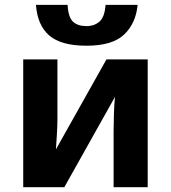

<svg xmlns="http://www.w3.org/2000/svg" viewBox="-20 -783 715 803"><path d="M421.4 -762.7H555.7Q547.9 -684.6 498.8 -638.2Q449.7 -591.8 341.8 -591.8Q235.8 -591.8 186.3 -634.3Q136.7 -676.8 130.4 -762.7H262.7Q265.6 -710.4 285.4 -692.1Q305.2 -673.8 341.8 -673.8Q375 -673.8 396.5 -693.1Q418 -712.4 421.4 -762.7ZM220.2 -534.7V-288.1Q220.2 -259.8 218 -221.9Q215.8 -184.1 213.9 -158.2L425.3 -534.7H597.7V0H455.1V-233.4Q455.1 -266.6 456.5 -308.6Q458 -350.6 460.9 -377.9L249 0H77.1V-534.7Z"/></svg>

Font: Lunasima
Style: Bold
Weight: 700
Designer: The DocRepair Project, Monotype Design Team
Foundry: Google
Version: Version 2.009